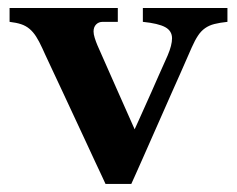

<svg xmlns="http://www.w3.org/2000/svg" viewBox="-20 -452 592 479"><path d="M3.9 -432.1H273.9V-397.5H236.3Q226.1 -397.5 219.7 -390.9Q213.4 -384.3 213.4 -373.5Q213.4 -366.7 216.3 -357.4Q219.2 -348.1 223.1 -338.9Q245.6 -287.1 269.5 -233.9Q293.5 -180.7 315.9 -129.4Q319.3 -136.7 325.9 -151.4Q332.5 -166 340.8 -184.6Q349.1 -203.1 358.2 -223.4Q367.2 -243.7 375.2 -262Q383.3 -280.3 389.6 -294.2Q396 -308.1 398.4 -314Q409.2 -339.4 409.2 -356.4Q409.2 -375 392.1 -384.3Q375 -393.6 336.4 -397.5V-432.1H547.4V-397.5Q528.3 -395.5 514.9 -392.1Q501.5 -388.7 491.5 -381.6Q481.4 -374.5 473.9 -363Q466.3 -351.6 458.5 -334Q455.1 -326.7 447.8 -309.6Q440.4 -292.5 430.2 -269.5Q419.9 -246.6 407.7 -219Q395.5 -191.4 383.1 -163.3Q370.6 -135.3 358.6 -107.9Q346.7 -80.6 336.4 -57.6Q326.2 -34.7 318.6 -17.6Q311 -0.5 307.6 6.8H243.2Q242.2 4.4 234.9 -11.2Q227.5 -26.9 216.3 -50.8Q205.1 -74.7 191.4 -104.5Q177.7 -134.3 163.3 -164.8Q148.9 -195.3 135.3 -224.9Q121.6 -254.4 110.6 -277.6Q99.6 -300.8 92.8 -315.7Q85.9 -330.6 85.4 -332Q77.6 -349.1 70.1 -360.8Q62.5 -372.6 53.5 -380.1Q44.4 -387.7 32.7 -391.6Q21 -395.5 3.9 -397.5Z"/></svg>

Font: XB Niloofar
Style: Bold
Weight: 700
Designer: Behnam
Foundry: Irmug
Version: Version 7.201 2008